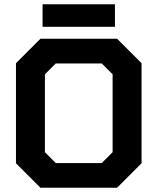

<svg xmlns="http://www.w3.org/2000/svg" viewBox="-20 -882 740 902"><path d="M55 -115V-585L170 -700H530L645 -585V-115L530 0H170ZM458 -116 509 -167V-533L458 -584H242L191 -533V-167L242 -116ZM180 -862H520V-756H180Z"/></svg>

Font: Chakra Petch
Style: Bold
Weight: 700
Designer: Katatrad Aksorn Co.,Ltd.
Foundry: Cadson Demak Co.,Ltd.
Version: Version 1.000; ttfautohint (v1.6)